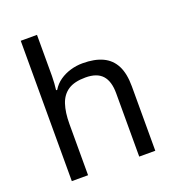

<svg xmlns="http://www.w3.org/2000/svg" viewBox="-137 -868 892 977"><g transform="rotate(-20 309.0 -380.0)"><path d="M173 -537Q173 -518 171.5 -498Q170 -478 168 -462H174Q191 -490 217 -508Q243 -526 275 -535.5Q307 -545 341 -545Q406 -545 449.5 -524.5Q493 -504 515 -461Q537 -418 537 -349V0H450V-343Q450 -408 421 -440Q392 -472 330 -472Q270 -472 236 -449.5Q202 -427 187.5 -383.5Q173 -340 173 -277V0H85V-760H173Z"/></g></svg>

Font: ukannada15
Style: Book
Weight: 400
Designer: Jelle Bosma - Monotype Design Team
Foundry: Monotype Imaging Inc.
Version: Version 2.003